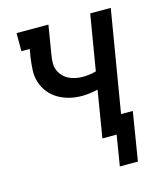

<svg xmlns="http://www.w3.org/2000/svg" viewBox="-102 -608 704 821"><g transform="rotate(-15 250.0 -197.5)"><path d="M327 135 349 0H286L320 -207Q303 -203 285.5 -200.5Q268 -198 250 -198Q221 -198 194.5 -204.5Q168 -211 145 -224.5Q122 -238 105.5 -258.5Q89 -279 80.5 -305Q72 -331 73.5 -359Q75 -387 79 -416L85 -450H48V-530H189L168 -402Q165 -386 164.5 -368.5Q164 -351 169.5 -336.5Q175 -322 185.5 -310Q196 -298 210 -290.5Q224 -283 240.5 -279.5Q257 -276 273 -276Q288 -276 303 -278Q318 -280 333 -284L374 -530H465L390 -80H442L407 135Z"/></g></svg>

Font: Iosevka Slab Medium
Style: Italic
Weight: 500
Italic angle: -9°
Monospace: yes
Designer: Belleve Invis
Foundry: Belleve Invis
Version: Version 11.1.0; ttfautohint (v1.8.3)